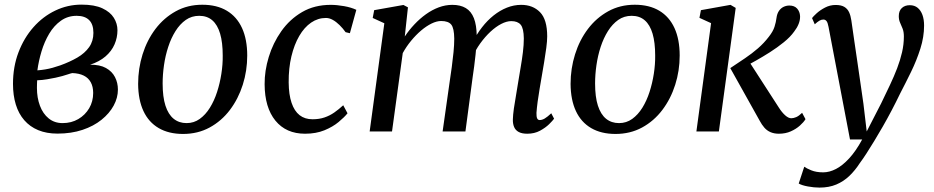

<svg xmlns="http://www.w3.org/2000/svg" viewBox="-20 -582 4135 850"><path d="M234.5 9.5Q186 9.5 149.2 -5.8Q112.5 -21 87.5 -49.8Q62.5 -78.5 50 -119.2Q37.5 -160 37.5 -210.5Q37.5 -286.5 61.8 -350.2Q86 -414 128 -461.5Q170 -509 224.8 -535.2Q279.5 -561.5 341 -561.5Q398.5 -561.5 433.2 -545.2Q468 -529 484 -503.2Q500 -477.5 500 -448Q500 -415.5 487 -385.5Q474 -355.5 447 -332.2Q420 -309 379 -295.5Q422 -296 449 -281Q476 -266 489 -240.8Q502 -215.5 502 -185.5Q502 -149 483.2 -114.5Q464.5 -80 429.5 -51.8Q394.5 -23.5 345 -7Q295.5 9.5 234.5 9.5ZM257 -37Q296 -37 326.5 -54.8Q357 -72.5 374.8 -102.8Q392.5 -133 392.5 -170.5Q392.5 -198 382 -217.5Q371.5 -237 351 -247.2Q330.5 -257.5 300 -258.5Q292.5 -257 281 -253Q269.5 -249 255.5 -245.2Q241.5 -241.5 226 -238Q209 -234.5 188.5 -231Q168 -227.5 144.5 -226.5Q144 -218 143.8 -209.8Q143.5 -201.5 143.5 -192.5Q143.5 -149 156.8 -113.8Q170 -78.5 195.5 -57.8Q221 -37 257 -37ZM145.5 -270.5Q164.5 -272 180.8 -274.8Q197 -277.5 213 -282Q229 -286.5 246.5 -292.5Q289.5 -308 322.5 -327.2Q355.5 -346.5 374.5 -373.2Q393.5 -400 393.5 -436.5Q393.5 -474.5 374.5 -493.2Q355.5 -512 319.5 -512Q280 -512 249.5 -490.2Q219 -468.5 197.8 -432.8Q176.5 -397 163.8 -354.5Q151 -312 145.5 -270.5Z M875.5 -561Q940 -561 984.2 -534.5Q1028.5 -508 1051.5 -457.8Q1074.5 -407.5 1074.5 -336Q1074.5 -269 1054.8 -206.8Q1035 -144.5 997.8 -95.2Q960.5 -46 908 -17.5Q855.5 11 790.5 11Q727 11 682.5 -15Q638 -41 615 -90.5Q592 -140 591.5 -210.5Q591.5 -278.5 611.2 -341.5Q631 -404.5 668.2 -453.8Q705.5 -503 758 -532Q810.5 -561 875.5 -561ZM862 -512Q828.5 -512 802.5 -493.8Q776.5 -475.5 757 -444.5Q737.5 -413.5 724.8 -374.5Q712 -335.5 706 -293.5Q700 -251.5 700 -212.5Q700 -153 712.5 -114.2Q725 -75.5 748.8 -56.2Q772.5 -37 806 -37Q838.5 -37 864.2 -55.5Q890 -74 909.2 -105Q928.5 -136 941 -174.8Q953.5 -213.5 960 -255.2Q966.5 -297 966 -336Q966 -394 954.5 -433Q943 -472 920 -492Q897 -512 862 -512Z M1330.5 10Q1246.5 10 1199.2 -48Q1152 -106 1151.5 -209Q1151 -268 1169.8 -329.8Q1188.5 -391.5 1225.5 -444Q1262.5 -496.5 1317.2 -528.5Q1372 -560.5 1444 -560.5Q1471.5 -560.5 1503.5 -554.8Q1535.5 -549 1557.5 -538.5L1529 -435L1510 -439.5Q1498 -456.5 1483.2 -471Q1468.5 -485.5 1453.2 -494Q1438 -502.5 1423 -502.5Q1387.5 -502.5 1357.2 -481.8Q1327 -461 1304.8 -422.8Q1282.5 -384.5 1270 -332.2Q1257.5 -280 1258 -217Q1258.5 -163 1270.8 -126.8Q1283 -90.5 1306.2 -72.2Q1329.5 -54 1363.5 -54Q1393 -54 1416.5 -62Q1440 -70 1460 -84Q1480 -98 1499.5 -116L1518.5 -80.5Q1505 -63.5 1479.2 -42Q1453.5 -20.5 1416.2 -5.2Q1379 10 1330.5 10Z M1786 -549.5 1772 -420.5Q1791 -449 1814.8 -474.2Q1838.5 -499.5 1865.8 -519Q1893 -538.5 1922.5 -549.5Q1952 -560.5 1982.5 -560.5Q2018.5 -560.5 2042.2 -546.2Q2066 -532 2078 -501.5Q2090 -471 2090.5 -422.5Q2090.5 -417 2090.2 -410Q2090 -403 2089.2 -395.2Q2088.5 -387.5 2087.5 -379.5L2072.5 -395Q2090.5 -431 2114 -461.2Q2137.5 -491.5 2165.5 -513.8Q2193.5 -536 2224.2 -548.2Q2255 -560.5 2287.5 -560.5Q2339 -560.5 2370.8 -528Q2402.5 -495.5 2402.5 -421Q2402.5 -400.5 2398.5 -370.2Q2394.5 -340 2389 -307Q2383.5 -274 2378.5 -245Q2374 -218.5 2369 -189.2Q2364 -160 2360.2 -132Q2356.5 -104 2355 -82.5Q2354.5 -65.5 2358 -58Q2361.5 -50.5 2369 -50.5Q2380 -50.5 2391.8 -57.5Q2403.5 -64.5 2420.5 -80.5L2433 -56.5Q2427 -48 2411 -32.2Q2395 -16.5 2370.5 -3.2Q2346 10 2314 10Q2290.5 10 2276.2 2.2Q2262 -5.5 2256 -19.8Q2250 -34 2250.5 -53.5Q2251 -73 2255 -101.8Q2259 -130.5 2264.8 -162.2Q2270.5 -194 2275 -224Q2279.5 -252 2285.2 -285.2Q2291 -318.5 2295 -351.2Q2299 -384 2299 -411.5Q2298.5 -456.5 2285.2 -472.5Q2272 -488.5 2243.5 -488.5Q2223 -488.5 2199.2 -476.2Q2175.5 -464 2151.5 -441.8Q2127.5 -419.5 2106.2 -390Q2085 -360.5 2070 -325.5L2089 -387Q2088 -364.5 2085.2 -339Q2082.5 -313.5 2079.2 -288.2Q2076 -263 2072.5 -240.5L2040.5 0H1939.5L1971 -222Q1975.5 -251 1980 -284.8Q1984.5 -318.5 1987.8 -351.2Q1991 -384 1991 -411Q1990.5 -457 1977.8 -473Q1965 -489 1933 -489Q1913.5 -489 1890.5 -477.8Q1867.5 -466.5 1844.2 -446.8Q1821 -427 1800 -401.5Q1779 -376 1763 -347L1715.5 0H1616.5L1681.5 -479L1630 -502.5L1636.5 -537L1766 -560Z M2790 -561Q2854.5 -561 2898.8 -534.5Q2943 -508 2966 -457.8Q2989 -407.5 2989 -336Q2989 -269 2969.2 -206.8Q2949.5 -144.5 2912.2 -95.2Q2875 -46 2822.5 -17.5Q2770 11 2705 11Q2641.5 11 2597 -15Q2552.5 -41 2529.5 -90.5Q2506.5 -140 2506 -210.5Q2506 -278.5 2525.8 -341.5Q2545.5 -404.5 2582.8 -453.8Q2620 -503 2672.5 -532Q2725 -561 2790 -561ZM2776.5 -512Q2743 -512 2717 -493.8Q2691 -475.5 2671.5 -444.5Q2652 -413.5 2639.2 -374.5Q2626.5 -335.5 2620.5 -293.5Q2614.5 -251.5 2614.5 -212.5Q2614.5 -153 2627 -114.2Q2639.5 -75.5 2663.2 -56.2Q2687 -37 2720.5 -37Q2753 -37 2778.8 -55.5Q2804.5 -74 2823.8 -105Q2843 -136 2855.5 -174.8Q2868 -213.5 2874.5 -255.2Q2881 -297 2880.5 -336Q2880.5 -394 2869 -433Q2857.5 -472 2834.5 -492Q2811.5 -512 2776.5 -512Z M3063 0 3128 -479.5 3076.5 -503 3083 -537 3214 -560.5 3237 -547 3162.5 0ZM3428 10Q3407 10 3391 3Q3375 -4 3363.8 -17Q3352.5 -30 3343.5 -47L3213 -280.5Q3247 -303 3278 -324Q3309 -345 3335.8 -368.2Q3362.5 -391.5 3383.5 -419Q3402.5 -443 3409 -464Q3415.5 -485 3417.5 -502Q3420 -521.5 3428.5 -533.8Q3437 -546 3449.2 -551.8Q3461.5 -557.5 3474.5 -557.5Q3497 -557.5 3509 -544Q3521 -530.5 3522 -510.5Q3522.5 -493 3515.5 -475.8Q3508.5 -458.5 3496 -442.5Q3479 -418.5 3450 -395Q3421 -371.5 3388.8 -351Q3356.5 -330.5 3327.5 -314.2Q3298.5 -298 3280 -288L3289 -321L3428.5 -105Q3441.5 -84.5 3456 -71.5Q3470.5 -58.5 3483 -58.5Q3493 -58.5 3504.8 -63.5Q3516.5 -68.5 3531 -82.5L3546 -54.5Q3538 -41 3521.2 -26Q3504.5 -11 3481 -0.5Q3457.5 10 3428 10Z M3648 -463Q3644.5 -482 3639 -488.8Q3633.5 -495.5 3625 -495.5Q3616 -495.5 3607.2 -490.2Q3598.5 -485 3587 -474.5L3575 -502Q3580 -509 3595.2 -523Q3610.5 -537 3632.5 -548.5Q3654.5 -560 3679.5 -560Q3704 -560 3718 -551.5Q3732 -543 3739 -527.8Q3746 -512.5 3749 -491.5Q3755.5 -446 3762.2 -399.8Q3769 -353.5 3775.8 -307.2Q3782.5 -261 3789.2 -214.8Q3796 -168.5 3802.5 -122.5L3817 0L3881 -124.5Q3901.5 -167 3919.8 -205.5Q3938 -244 3951.8 -280Q3965.5 -316 3973.5 -350.8Q3981.5 -385.5 3981.5 -420.5Q3981.5 -441 3976 -455Q3970.5 -469 3964.8 -481.5Q3959 -494 3959 -510.5Q3959 -534 3972.5 -546.5Q3986 -559 4007.5 -559Q4028.5 -559 4042.5 -547.5Q4056.5 -536 4063.8 -515.8Q4071 -495.5 4071 -469Q4071 -418.5 4054.5 -366.5Q4038 -314.5 4013.5 -264.2Q3989 -214 3965 -168Q3946.5 -129.5 3927 -92.5Q3907.5 -55.5 3888 -21.5Q3868.5 12.5 3850.2 42.5Q3832 72.5 3816 97.2Q3800 122 3786.5 140Q3766 172 3740.5 196.5Q3715 221 3682.5 234.8Q3650 248.5 3608 248.5Q3584 248.5 3556.8 243.5Q3529.5 238.5 3516 230.5L3540.5 156Q3549.5 163 3571.5 172Q3593.5 181 3624.5 181Q3652 181 3681 166Q3710 151 3739.5 119Q3769 87 3797 35.5H3743Z"/></svg>

Font: Merriweather 36pt
Style: Italic
Weight: 400
Italic angle: -7.8°
Version: Version 2.101